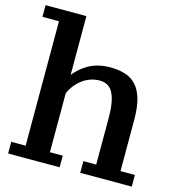

<svg xmlns="http://www.w3.org/2000/svg" viewBox="-112 -852 884 954"><g transform="rotate(15 330.5 -375.0)"><path d="M652 5H387V-55H453V-296Q453 -379 432 -421Q411 -463 363 -463Q336 -463 312 -454Q288 -445 269 -429.5Q250 -414 236 -395Q222 -376 215 -358V-55H281V5H16V-55H90V-695H5V-755H215V-424H198Q220 -470 272 -505Q324 -540 397 -540Q438 -540 472.5 -529.5Q507 -519 530.5 -493Q554 -467 566 -424.5Q578 -382 578 -317V-55H652Z"/></g></svg>

Font: PT Serif Caption
Style: Semibold
Weight: 600
Designer: A.Korolkova, O.Umpeleva, V.Yefimov
Foundry: ParaType Ltd
Version: Version 1.00;May 2, 2020;FontCreator 12.0.0.2544 64-bit